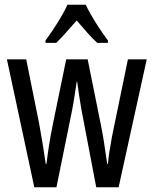

<svg xmlns="http://www.w3.org/2000/svg" viewBox="-20 -837 645 806"><path d="M340 -817H263C244 -774 207 -716 171 -667V-657H216C240 -680 271 -716 302 -751C332 -716 360 -683 388 -657H433V-667C400 -711 361 -772 340 -817ZM322 -376 384 -51H478L596 -588H517L450 -263C441 -215 435 -175 433 -149H430C420 -221 411 -278 403 -315L348 -588H258L202 -316C189 -253 181 -197 175 -149H172C164 -206 154 -265 144 -320L90 -588H9L124 -51H217L283 -376C290 -412 296 -455 302 -494H304C309 -457 315 -414 322 -376Z"/></svg>

Font: Noto Sans Tamil UI ExtraCondensed
Style: Regular
Weight: 400
Width: 2
Designer: Jelle Bosma - Monotype Design Team
Foundry: Monotype Imaging Inc.
Version: Version 2.004